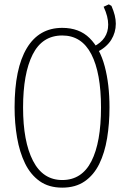

<svg xmlns="http://www.w3.org/2000/svg" viewBox="-20 -852 570 882"><path d="M266 10Q204 10 162 -20Q120 -50 95 -101.5Q70 -153 58.5 -219.5Q47 -286 47 -359Q47 -537 103 -630.5Q159 -724 266 -724Q344 -724 391.5 -677Q439 -630 461 -547.5Q483 -465 483 -359Q483 -284 472 -217Q461 -150 436 -99Q411 -48 369 -19Q327 10 266 10ZM266 -25Q356 -25 400 -111.5Q444 -198 444 -358Q444 -517 399.5 -603Q355 -689 266 -689Q174 -689 130 -601.5Q86 -514 86 -358Q86 -202 131.5 -113.5Q177 -25 266 -25ZM410 -638Q477 -671 477 -739Q477 -776 456 -821L480 -832L492 -825Q502 -802 507 -782Q512 -762 512 -743Q512 -703 491 -669Q470 -635 423 -611Z"/></svg>

Font: Noto Sans Mono Condensed ExtraLight
Style: Regular
Weight: 200
Width: 3
Designer: Monotype Design Team
Foundry: Monotype Imaging Inc.
Version: Version 2.014; ttfautohint (v1.8.4.7-5d5b)